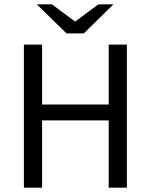

<svg xmlns="http://www.w3.org/2000/svg" viewBox="-20 -861 692 881"><path d="M89.6 0V-656.3H173.1V-381.3H478.7V-656.3H562.2V0H478.7V-308.6H173.1V0ZM285.4 -707.6 149.1 -841H218.4L322.8 -763.3H326.8L431.3 -841H500.6L364.3 -707.6Z"/></svg>

Font: Source Sans 3 VF
Style: Regular
Weight: 200
Designer: Paul D. Hunt
Foundry: Adobe
Version: Version 3.046;hotconv 1.0.118;makeotfexe 2.5.65603